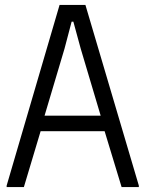

<svg xmlns="http://www.w3.org/2000/svg" viewBox="-20 -760 591 780"><path d="M7 -6 222 -740H327L544 -6V0H474L405 -227H145L77 0H7ZM389 -290 308 -562 278 -672H271L242 -562L161 -290Z"/></svg>

Font: Encode Sans Compressed
Style: Regular
Weight: 400
Designer: Pablo Impallari, Andres Torresi
Foundry: Pablo Impallari, Andres Torresi
Version: Version 1.000; ttfautohint (v1.00) -l 8 -r 50 -G 200 -x 14 -